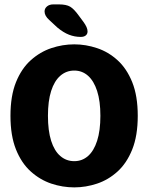

<svg xmlns="http://www.w3.org/2000/svg" viewBox="-20 -822 659 853"><path d="M310 10.5Q258 10.5 208 -6.2Q158 -23 116.8 -60Q75.5 -97 51 -158Q26.5 -219 26.5 -307.5Q26.5 -396 51 -456.8Q75.5 -517.5 116.8 -554.5Q158 -591.5 208 -608.2Q258 -625 310 -625Q361 -625 411.2 -608.2Q461.5 -591.5 502.2 -554.5Q543 -517.5 567.5 -456.8Q592 -396 592 -307.5Q592 -219 567.5 -158Q543 -97 502.2 -60Q461.5 -23 411.2 -6.2Q361 10.5 310 10.5ZM310 -106Q345 -106 371 -128.8Q397 -151.5 411.5 -196.5Q426 -241.5 426 -307.5Q426 -373 411.5 -417.8Q397 -462.5 371 -485.5Q345 -508.5 310 -508.5Q274.5 -508.5 248 -485.5Q221.5 -462.5 207.2 -417.8Q193 -373 193 -307.5Q193 -241.5 207.2 -196.5Q221.5 -151.5 248 -128.8Q274.5 -106 310 -106ZM339 -658Q311.5 -658 286.5 -667.8Q261.5 -677.5 234.5 -700L199 -733Q178 -751.5 178 -771Q178 -784.5 188.8 -793.5Q199.5 -802.5 217 -802.5H241.5Q274.5 -802.5 291.8 -792.2Q309 -782 330.5 -752L350.5 -725Q369 -700 369 -682.5Q369 -671 361 -664.5Q353 -658 339 -658Z"/></svg>

Font: Sono Monospace
Style: Bold
Weight: 700
Designer: Tyler Finck
Foundry: Tyler Finck
Version: Version 2.112